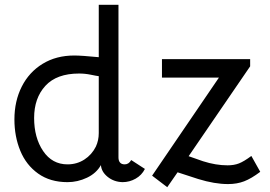

<svg xmlns="http://www.w3.org/2000/svg" viewBox="-20 -748 1122 799"><path d="M40 -251Q40 -327 70.5 -387.5Q101 -448 157.5 -482.5Q214 -517 289 -517Q319 -517 391 -510V-728H473V-93Q473 -79 479.5 -71.5Q486 -64 499 -64Q516 -64 526 -82L583 -45Q570 -19 544.5 -4.5Q519 10 490 10Q454 9 428 -12Q402 -33 400 -61Q381 -27 342 -8.5Q303 10 261 10Q189 10 139 -25.5Q89 -61 64.5 -120.5Q40 -180 40 -251ZM379 -138Q391 -164 391 -194V-431Q382 -432 358 -437Q334 -442 309 -442Q216 -442 169 -391Q122 -340 122 -257Q122 -175 159.5 -119.5Q197 -64 261 -64Q300 -64 331 -84Q362 -104 379 -138ZM891 -425H654V-502H1021V-472L765 -98L825 -77Q878 -60 927 -60Q954 -60 974.5 -68Q995 -76 1026 -99L1063 -33Q1026 -5 996 6.5Q966 18 929 18Q873 18 805 -3L719 -31L676 31L613 -17Z"/></svg>

Font: Bellota
Style: Bold
Weight: 700
Designer: Kemie Guaida
Foundry: Kemie Guaida
Version: Version 4.001